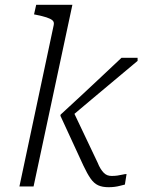

<svg xmlns="http://www.w3.org/2000/svg" viewBox="-20 -778 594 801"><path d="M387 -100 282 -321 268 -284Q316 -325 363.5 -364.5Q411 -404 458.5 -444Q506 -484 554 -524V-537H487Q445 -497 402.5 -457.5Q360 -418 318 -378.5Q276 -339 233 -300L232 -295L328 -87Q344 -53 358 -33Q372 -13 389.5 -5Q407 3 433 3Q446 3 458 1.5Q470 0 481 -3Q492 -6 501 -8L508 -52Q501 -52 491 -49.5Q481 -47 469.5 -45.5Q458 -44 446 -44Q436 -44 428 -47Q420 -50 413 -57Q406 -64 399.5 -74.5Q393 -85 387 -100ZM61 0H120L282 -758H131L122 -718L132 -716Q157 -711 174 -705.5Q191 -700 199 -693Q207 -686 204 -673Z"/></svg>

Font: Roboto Serif ExtraLight
Style: Italic
Weight: 250
Italic angle: -10°
Designer: Greg Gazdowicz
Foundry: Commercial Type
Version: Version 1.008